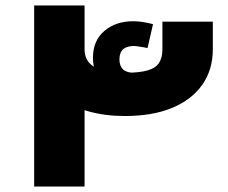

<svg xmlns="http://www.w3.org/2000/svg" viewBox="-20 -680 830 700"><path d="M435 -257Q363.4 -257 303 -273.9Q242.6 -290.9 198 -322.6Q153.3 -354.4 128.9 -399.3Q104.5 -444.1 104.5 -500V-660H288.3V-500Q288.3 -456.5 324.5 -435.6Q360.7 -414.6 435 -414.6Q489 -414.6 518.9 -423.6Q548.8 -432.6 560.4 -451.7Q572.1 -470.9 572.1 -500V-601H755.9V-500Q755.9 -425.5 717.3 -370.8Q678.7 -316.1 607.2 -286.5Q535.7 -257 435 -257ZM104.5 0V-660H288.3V0ZM466.9 -337.6Q400.9 -337.6 359.9 -373.1Q318.9 -408.6 318.9 -469.6Q318.9 -531.6 360.4 -567.1Q401.9 -602.6 465.9 -602.6Q484.3 -602.6 501.9 -599.5Q519.6 -596.5 537.9 -592.1L517.9 -505Q515.8 -505.5 508.8 -506.7Q501.8 -507.9 493.4 -509.2Q485 -510.6 478.2 -511.5Q471.4 -512.4 469.8 -512.4Q442.1 -512.4 428.8 -500.3Q415.4 -488.2 415.4 -463.5Q415.4 -439.3 428.8 -426.9Q442.1 -414.6 470.2 -414.6Z"/></svg>

Font: TitilliumWeb ExtraLight
Style: Regular
Weight: 400
Designer: Mohamed Gaber, Accademia di Belle Arti di Urbino and others
Foundry: Kief Type Foundry, Accademia di Belle Arti di Urbino and others
Version: Version 3.000; ttfautohint (v1.8.2)